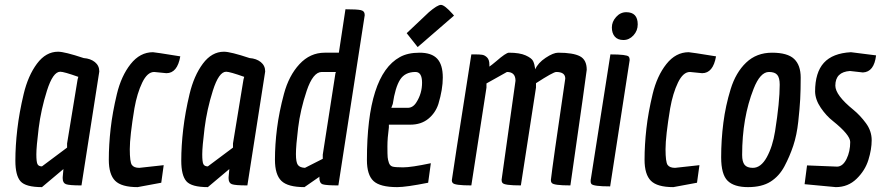

<svg xmlns="http://www.w3.org/2000/svg" viewBox="-20 -760 3611 787"><path d="M218 -548Q245 -548 323 -522Q351 -520 369 -505.5Q387 -491 387 -467Q387 -466 314 0Q264 0 250.5 -5Q237 -10 237 -29Q237 -31 237 -34L240 -67L152 7Q85 7 64 -17Q43 -41 43 -101.5Q43 -162 51 -230.5Q59 -299 77 -374.5Q95 -450 131.5 -499Q168 -548 218 -548ZM227 -466Q197 -466 172.5 -388.5Q148 -311 138.5 -234.5Q129 -158 129 -127.5Q129 -97 133.5 -87.5Q138 -78 152 -78L255 -155V-172L298 -434L301 -445Q242 -466 227 -466Z M662 -460 612 -465Q584 -465 563 -421.5Q542 -378 531 -316Q512 -201 512 -148.5Q512 -96 520.5 -84Q529 -72 551 -72L651 -83L641 -11L544 7Q478 7 452 -19Q426 -45 426 -105.5Q426 -166 433.5 -232.5Q441 -299 459 -374Q477 -449 515.5 -497.5Q554 -546 607 -546Q614 -546 719 -529Q707 -460 662 -460Z M898 -548Q925 -548 1003 -522Q1031 -520 1049 -505.5Q1067 -491 1067 -467Q1067 -466 994 0Q944 0 930.5 -5Q917 -10 917 -29Q917 -31 917 -34L920 -67L832 7Q765 7 744 -17Q723 -41 723 -101.5Q723 -162 731 -230.5Q739 -299 757 -374.5Q775 -450 811.5 -499Q848 -548 898 -548ZM907 -466Q877 -466 852.5 -388.5Q828 -311 818.5 -234.5Q809 -158 809 -127.5Q809 -97 813.5 -87.5Q818 -78 832 -78L935 -155V-172L978 -434L981 -445Q922 -466 907 -466Z M1475 -698Q1475 -697 1367 0Q1317 0 1303 -4.5Q1289 -9 1289 -32Q1289 -34 1290 -36L1228 7Q1160 7 1133.5 -18.5Q1107 -44 1107 -105.5Q1107 -167 1115.5 -234Q1124 -301 1144 -375.5Q1164 -450 1207.5 -497Q1251 -544 1311 -544H1369L1396 -722Q1443 -722 1459 -718.5Q1475 -715 1475 -698ZM1299 -465Q1263 -465 1237 -387.5Q1211 -310 1202 -236Q1193 -162 1193 -128.5Q1193 -95 1201 -84Q1209 -73 1230 -72L1303 -109V-126L1355 -460L1357 -465Z M1608 7Q1538 7 1511 -18Q1484 -43 1484 -104Q1484 -452 1619 -526Q1651 -544 1700 -544Q1749 -544 1772 -519.5Q1795 -495 1795 -442Q1795 -394 1777 -334Q1765 -297 1735.5 -273Q1706 -249 1662 -249H1574V-238Q1568 -194 1568 -160Q1568 -126 1569 -115.5Q1570 -105 1574 -93Q1578 -81 1588 -77.5Q1598 -74 1632 -74Q1666 -74 1746 -91L1735 -11Q1645 7 1608 7ZM1651 -318Q1673 -318 1687 -341Q1710 -377 1710 -421Q1710 -465 1683 -465Q1640 -465 1620 -433.5Q1600 -402 1590 -334L1584 -318ZM1738 -710Q1773 -740 1787.5 -740Q1802 -740 1836 -702Q1839 -698 1841 -696L1692 -567L1647 -624Z M2036 -23 2093 -429Q2093 -465 2058 -465L1974 -418V-401L1912 0Q1843 0 1836 -10Q1832 -14 1832 -21Q1832 -28 1912 -537Q1915 -537 1930 -537Q1945 -537 1956 -535.5Q1967 -534 1976.5 -524.5Q1986 -515 1986 -495V-487Q1995 -493 2014 -509Q2054 -544 2066 -544Q2110 -544 2134.5 -533Q2159 -522 2165 -510Q2171 -498 2174 -476Q2185 -502 2216.5 -523Q2248 -544 2268 -544Q2329 -544 2357 -529.5Q2385 -515 2385 -474Q2385 -467 2318 0Q2249 0 2242 -10Q2238 -14 2238 -22Q2244 -78 2297 -438Q2297 -465 2260 -465Q2248 -465 2177 -419V-401L2115 0Q2047 0 2040 -10Q2036 -14 2036 -23Z M2547 -710Q2594 -710 2594 -660Q2594 -634 2576.5 -615Q2559 -596 2535.5 -596Q2512 -596 2500 -610Q2488 -624 2488 -647.5Q2488 -671 2505.5 -690.5Q2523 -710 2547 -710ZM2561 -514 2481 4Q2412 4 2404 -6Q2401 -10 2401 -17Q2401 -24 2402 -27L2482 -537Q2549 -537 2557 -528Q2561 -523 2561 -514Z M2858 -460 2808 -465Q2780 -465 2759 -421.5Q2738 -378 2727 -316Q2708 -201 2708 -148.5Q2708 -96 2716.5 -84Q2725 -72 2747 -72L2847 -83L2837 -11L2740 7Q2674 7 2648 -19Q2622 -45 2622 -105.5Q2622 -166 2629.5 -232.5Q2637 -299 2655 -374Q2673 -449 2711.5 -497.5Q2750 -546 2803 -546Q2810 -546 2915 -529Q2903 -460 2858 -460Z M3195.5 -78.5Q3174 -38 3138.5 -15.5Q3103 7 3046 7Q2989 7 2962.5 -19Q2936 -45 2936 -115.5Q2936 -186 2945 -256.5Q2954 -327 2975 -395Q2996 -463 3038.5 -503.5Q3081 -544 3144.5 -544Q3208 -544 3235 -518.5Q3262 -493 3262 -442Q3262 -391 3260 -353.5Q3258 -316 3252 -261Q3246 -206 3231.5 -162.5Q3217 -119 3195.5 -78.5ZM3066 -72Q3099 -72 3123 -115.5Q3147 -159 3157 -222Q3176 -342 3176 -413Q3176 -441 3166 -453Q3156 -465 3132 -465Q3096 -465 3069 -396Q3022 -277 3022 -125Q3022 -97 3032 -84.5Q3042 -72 3066 -72Z M3465 -178Q3465 -207 3394 -264Q3367 -285 3344.5 -318Q3322 -351 3321 -384Q3321 -463 3357 -502.5Q3393 -542 3468 -546L3571 -533Q3563 -465 3517 -463L3464 -469Q3404 -465 3404 -409Q3404 -370 3478 -310Q3506 -287 3529.5 -255Q3553 -223 3553 -185.5Q3553 -148 3539.5 -104.5Q3526 -61 3491 -27Q3456 7 3406 7L3278 -5L3288 -82L3412 -77Q3435 -78 3450 -108.5Q3465 -139 3465 -178Z"/></svg>

Font: Economica
Style: Bold Italic
Weight: 700
Designer: Vicente Lamonaca
Foundry: Vicente Lamonaca
Version: Version 1.100